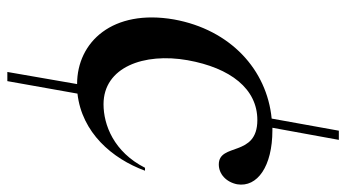

<svg xmlns="http://www.w3.org/2000/svg" viewBox="-230 -610 943 523"><g transform="rotate(90 241.5 -348.5)"><path d="M209 -87 176 103H201L235 -88C341 -100 412 -182 445 -272H437C394 -187 320 -159 264 -159C163 -159 123 -269 144 -388C165 -505 222 -578 307 -578C409 -578 368 -473 428 -473C454 -473 476 -493 482 -523C491 -578 433 -619 335 -619H328L361 -800H336L303 -617C170 -604 61 -505 33 -351C4 -184 94 -87 209 -87Z"/></g></svg>

Font: RL Madena Oblique
Style: Regular
Weight: 400
Italic angle: -10°
Designer: I Kadek Wantara Putra
Foundry: Roughlines ID
Version: Version 1.000;Glyphs 3.1.2 (3151)